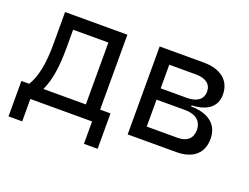

<svg xmlns="http://www.w3.org/2000/svg" viewBox="-101 -724 1375 1062"><g transform="rotate(20 586.0 -193.5)"><path d="M23.4 131.8H104V0H467.3V131.8H547.9V-76.7H486.8V-517.6H120.1V-329.1C120.1 -218.3 105.5 -136.2 69.3 -76.7H23.4ZM402.8 -76.7H152.8C183.6 -141.1 195.3 -225.1 195.3 -332.5V-440.9H402.8Z M676.8 0H963.9C1060.5 0 1116.2 -48.3 1116.2 -133.3C1116.2 -216.3 1057.1 -264.6 954.1 -265.1V-272C1044.9 -274.9 1096.7 -315.9 1096.7 -385.7C1096.7 -469.7 1037.1 -517.6 933.6 -517.6H676.8ZM761.2 -76.7V-235.4H928.7C992.2 -235.4 1028.3 -205.1 1028.3 -152.8C1028.3 -104.5 997.6 -76.7 943.8 -76.7ZM761.2 -301.8V-440.9H917.5C975.6 -440.9 1008.8 -416 1008.8 -372.6C1008.8 -327.6 975.1 -301.8 916 -301.8Z"/></g></svg>

Font: Cascadia Mono PL SemiLight
Style: Regular
Weight: 350
Monospace: yes
Designer: Aaron Bell
Foundry: Saja Typeworks
Version: Version 2404.023